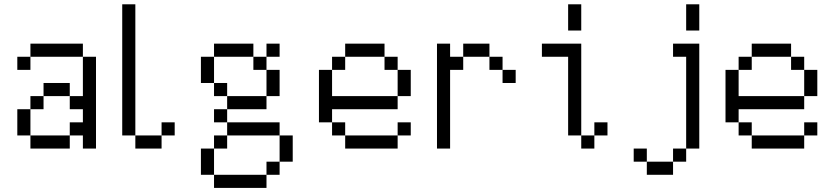

<svg xmlns="http://www.w3.org/2000/svg" viewBox="-20 -708 3978 915"><path d="M62.5 -437.5H125V-375H62.5ZM125 -500H187.5V-437.5H125ZM187.5 -500H250V-437.5H187.5ZM250 -500H312.5V-437.5H250ZM312.5 -500H375V-437.5H312.5ZM375 -437.5H437.5V-375H375ZM375 -375H437.5V-312.5H375ZM375 -312.5H437.5V-250H375ZM375 -250H437.5V-187.5H375ZM375 -187.5H437.5V-125H375ZM250 -62.5H312.5V0H250ZM187.5 -62.5H250V0H187.5ZM125 -62.5H187.5V0H125ZM62.5 -125H125V-62.5H62.5ZM62.5 -187.5H125V-125H62.5ZM125 -250H187.5V-187.5H125ZM187.5 -312.5H250V-250H187.5ZM250 -312.5H312.5V-250H250ZM312.5 -250H375V-187.5H312.5ZM375 -125H437.5V-62.5H375ZM312.5 -125H375V-62.5H312.5ZM375 -62.5H437.5V0H375Z M562.5 -687.5H625V-625H562.5ZM562.5 -625H625V-562.5H562.5ZM562.5 -562.5H625V-500H562.5ZM562.5 -500H625V-437.5H562.5ZM562.5 -437.5H625V-375H562.5ZM562.5 -375H625V-312.5H562.5ZM562.5 -312.5H625V-250H562.5ZM562.5 -250H625V-187.5H562.5ZM562.5 -187.5H625V-125H562.5ZM687.5 -62.5H750V0H687.5ZM562.5 -125H625V-62.5H562.5ZM625 -62.5H687.5V0H625ZM750 -125H812.5V-62.5H750Z M1062.5 -500H1125V-437.5H1062.5ZM1125 -500H1187.5V-437.5H1125ZM937.5 -375H1000V-312.5H937.5ZM1062.5 -250H1125V-187.5H1062.5ZM1125 -250H1187.5V-187.5H1125ZM1250 -375H1312.5V-312.5H1250ZM1000 -187.5H1062.5V-125H1000ZM1062.5 -125H1125V-62.5H1062.5ZM1125 125H1187.5V187.5H1125ZM1062.5 125H1125V187.5H1062.5ZM937.5 0H1000V62.5H937.5ZM1000 125H1062.5V187.5H1000ZM937.5 62.5H1000V125H937.5ZM1187.5 -437.5H1250V-375H1187.5ZM1250 -500H1312.5V-437.5H1250ZM1125 -125H1187.5V-62.5H1125ZM937.5 -437.5H1000V-375H937.5ZM1000 -500H1062.5V-437.5H1000ZM1000 -62.5H1062.5V0H1000ZM1187.5 -125H1250V-62.5H1187.5ZM1000 -312.5H1062.5V-250H1000ZM1187.5 -250H1250V-187.5H1187.5ZM1250 -312.5H1312.5V-250H1250ZM1250 -125H1312.5V-62.5H1250ZM1312.5 -62.5H1375V0H1312.5ZM1312.5 0H1375V62.5H1312.5ZM1250 62.5H1312.5V125H1250ZM1187.5 125H1250V187.5H1187.5Z M1500 -375H1562.5V-312.5H1500ZM1500 -312.5H1562.5V-250H1500ZM1500 -250H1562.5V-187.5H1500ZM1500 -187.5H1562.5V-125H1500ZM1562.5 -125H1625V-62.5H1562.5ZM1625 -62.5H1687.5V0H1625ZM1687.5 -62.5H1750V0H1687.5ZM1750 -62.5H1812.5V0H1750ZM1562.5 -437.5H1625V-375H1562.5ZM1625 -500H1687.5V-437.5H1625ZM1687.5 -500H1750V-437.5H1687.5ZM1750 -500H1812.5V-437.5H1750ZM1812.5 -437.5H1875V-375H1812.5ZM1875 -375H1937.5V-312.5H1875ZM1875 -312.5H1937.5V-250H1875ZM1812.5 -250H1875V-187.5H1812.5ZM1750 -250H1812.5V-187.5H1750ZM1687.5 -250H1750V-187.5H1687.5ZM1625 -250H1687.5V-187.5H1625ZM1562.5 -250H1625V-187.5H1562.5ZM1875 -125H1937.5V-62.5H1875ZM1812.5 -62.5H1875V0H1812.5Z M2062.5 -62.5H2125V0H2062.5ZM2062.5 -125H2125V-62.5H2062.5ZM2062.5 -187.5H2125V-125H2062.5ZM2062.5 -250H2125V-187.5H2062.5ZM2062.5 -312.5H2125V-250H2062.5ZM2062.5 -375H2125V-312.5H2062.5ZM2062.5 -437.5H2125V-375H2062.5ZM2062.5 -500H2125V-437.5H2062.5ZM2125 -437.5H2187.5V-375H2125ZM2187.5 -500H2250V-437.5H2187.5ZM2250 -500H2312.5V-437.5H2250ZM2375 -375H2437.5V-312.5H2375ZM2312.5 -437.5H2375V-375H2312.5Z M2750 -562.5H2687.5V-687.5H2750ZM2562.5 -500H2750V-62.5H2687.5V-437.5H2562.5ZM2750 -62.5H2812.5V0H2750ZM2812.5 -125H2875V-62.5H2812.5Z M3312.5 -562.5H3250V-687.5H3312.5ZM3000 0H3062.5V62.5H3000ZM3062.5 62.5H3187.5V125H3062.5ZM3187.5 0H3250V62.5H3187.5ZM3187.5 -500H3312.5V0H3250V-437.5H3187.5Z M3437.5 -375H3500V-312.5H3437.5ZM3437.5 -312.5H3500V-250H3437.5ZM3437.5 -250H3500V-187.5H3437.5ZM3437.5 -187.5H3500V-125H3437.5ZM3500 -125H3562.5V-62.5H3500ZM3562.5 -62.5H3625V0H3562.5ZM3625 -62.5H3687.5V0H3625ZM3687.5 -62.5H3750V0H3687.5ZM3500 -437.5H3562.5V-375H3500ZM3562.5 -500H3625V-437.5H3562.5ZM3625 -500H3687.5V-437.5H3625ZM3687.5 -500H3750V-437.5H3687.5ZM3750 -437.5H3812.5V-375H3750ZM3812.5 -375H3875V-312.5H3812.5ZM3812.5 -312.5H3875V-250H3812.5ZM3750 -250H3812.5V-187.5H3750ZM3687.5 -250H3750V-187.5H3687.5ZM3625 -250H3687.5V-187.5H3625ZM3562.5 -250H3625V-187.5H3562.5ZM3500 -250H3562.5V-187.5H3500ZM3812.5 -125H3875V-62.5H3812.5ZM3750 -62.5H3812.5V0H3750Z"/></svg>

Font: ChillBitmapSE 16px
Style: Regular
Weight: 400
Designer: Designed by Warren2060
Foundry: ChillType
Version: Version 1.000